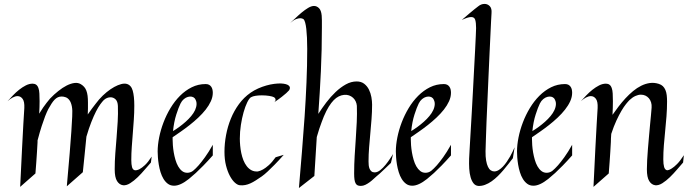

<svg xmlns="http://www.w3.org/2000/svg" viewBox="-20 -928 3478 971"><path d="M398.9 -57.1 317.9 14.2Q327.1 -86.4 332.5 -154.3Q337.9 -222.2 340.8 -263.2Q344.2 -311.5 345.2 -338.9Q347.2 -370.6 343.3 -390.4Q339.4 -410.2 331.3 -421.1Q323.2 -432.1 312.7 -436Q302.2 -439.9 292 -439.9Q281.2 -439.9 272.7 -436Q264.2 -432.1 256.3 -424.1Q248.5 -416 240.7 -404.1Q232.9 -392.1 224.1 -376Q216.8 -361.8 208 -339.4Q200.7 -320.3 190.9 -290.5Q181.2 -260.7 169.9 -217.8V-209Q168.9 -185.5 167 -159.2Q165.5 -136.7 163.6 -108.4Q161.6 -80.1 159.2 -50.8L82 17.1Q87.4 -101.6 91.6 -179Q95.7 -256.3 98.1 -301.3Q101.1 -354 103 -381.8Q104.5 -414.6 94.2 -428.2Q84 -441.9 68.8 -441.9Q57.1 -441.9 43.7 -434.6Q30.3 -427.2 18.1 -416Q30.3 -429.7 45.2 -445.3Q60.1 -460.9 76.7 -474.1Q93.3 -487.3 110.6 -496.1Q127.9 -504.9 145 -504.9Q155.8 -504.9 163.3 -499.3Q170.9 -493.7 174.8 -481Q178.2 -472.2 179.2 -455.1Q180.2 -438 180.2 -416Q180.2 -401.9 179.7 -385.7Q179.2 -369.6 178.2 -353Q188.5 -370.1 198.2 -384.3Q208 -398.4 215.8 -408.2Q224.6 -419.9 232.9 -429.2Q252.9 -450.2 274.7 -467.5Q296.4 -484.9 317.1 -495.4Q337.9 -505.9 356.4 -508.3Q375 -510.7 389.2 -502Q398.9 -496.1 405.8 -488.3Q412.6 -480.5 416.7 -469.7Q420.9 -459 422.9 -444.1Q424.8 -429.2 424.8 -409.2Q424.8 -394 424.8 -379.2Q424.8 -364.3 423.8 -349.1Q435.1 -365.2 445.1 -378.9Q455.1 -392.6 463.4 -402.8Q472.7 -415 481 -424.8Q499.5 -445.8 519.3 -461.9Q539.1 -478 557.9 -488.3Q576.7 -498.5 592.8 -502.7Q608.9 -506.8 620.1 -503.9Q643.1 -498 651.1 -470Q659.2 -441.9 659.2 -394Q659.2 -357.4 656.7 -322.3Q654.3 -287.1 651.6 -253.2Q648.9 -219.2 646.5 -185.8Q644 -152.3 644 -119.1Q644 -96.2 647.7 -82.8Q651.4 -69.3 662.1 -66.9Q672.9 -65.9 686 -72.8Q697.3 -78.6 712.9 -93Q728.5 -107.4 747.1 -136.2L743.2 -106Q730 -91.3 712.6 -70.8Q695.3 -50.3 676.5 -32Q657.7 -13.7 638.4 -1.5Q619.1 10.7 602.1 8.8Q583.5 6.3 571.8 -12.5Q560.1 -31.2 560.1 -71.8Q560.1 -112.8 563.2 -153.1Q566.4 -193.4 569.6 -233.2Q572.8 -272.9 575.2 -312.7Q577.6 -352.5 576.2 -392.1Q575.2 -415.5 564.2 -425.8Q553.2 -436 539.1 -436Q520.5 -436 504.9 -421.9Q497.6 -414.6 487.3 -400.6Q477.1 -386.7 465.6 -364.3Q454.1 -341.8 441.7 -310.3Q429.2 -278.8 417 -236.8Q413.1 -190.9 408 -146.2Q402.8 -101.6 398.9 -57.1Z M1056.2 -142.1Q1030.3 -112.8 1008.5 -90.6Q986.8 -68.4 970.2 -53.2Q950.7 -35.6 935.1 -22.9Q892.1 11.2 860.4 11.2Q842.3 11.2 829.3 1.7Q816.4 -7.8 807.1 -22.9Q797.9 -38.1 792 -57.1Q786.1 -76.2 783 -95.5Q779.8 -114.7 778.6 -132.3Q777.3 -149.9 777.3 -162.1Q777.3 -194.8 784.9 -232.9Q792.5 -271 806.9 -308.8Q821.3 -346.7 842.3 -381.6Q863.3 -416.5 890.4 -443.6Q917.5 -470.7 950 -486.8Q982.4 -502.9 1020 -502.9Q1030.3 -502.9 1037.1 -499.3Q1043.9 -495.6 1048.3 -489.3Q1052.7 -482.9 1054.4 -475.1Q1056.2 -467.3 1056.2 -459Q1056.2 -437.5 1046.4 -416Q1036.6 -394.5 1020.3 -373.8Q1003.9 -353 982.9 -333.3Q961.9 -313.5 939.2 -295.7Q916.5 -277.8 894 -262.2Q871.6 -246.6 853 -233.9V-223.1Q853 -210.9 854.2 -193.6Q855.5 -176.3 858.6 -157.5Q861.8 -138.7 867.2 -120.1Q872.6 -101.6 880.9 -86.9Q889.2 -72.3 900.6 -63.2Q912.1 -54.2 927.2 -54.2Q934.1 -54.2 941.4 -56.4Q948.7 -58.6 956.1 -64Q968.8 -74.2 984.9 -92.3Q998.5 -107.9 1016.6 -132.8Q1034.7 -157.7 1056.2 -195.8ZM965.3 -430.2Q959.5 -437 950.2 -439Q940.9 -440.9 930.4 -438Q919.9 -435.1 909.9 -426.8Q899.9 -418.5 893.1 -404.8Q883.3 -385.3 871.6 -348.9Q859.9 -312.5 855 -265.1Q870.6 -274.4 887.2 -286.6Q903.8 -298.8 919.2 -312.5Q934.6 -326.2 947 -341.1Q959.5 -356 966.6 -371.3Q973.6 -386.7 974.1 -401.6Q974.6 -416.5 965.3 -430.2Z M1441.9 -471.2Q1437 -465.8 1427.7 -457Q1419.4 -449.7 1405 -438.2Q1390.6 -426.8 1367.2 -411.1Q1373 -416.5 1373.5 -420.9Q1374 -425.3 1372.6 -428.7Q1370.6 -432.6 1366.2 -436Q1358.4 -440.4 1341.1 -443.1Q1323.7 -445.8 1304.2 -445.8Q1287.6 -445.8 1272.9 -443.6Q1258.3 -441.4 1249 -436Q1240.2 -430.7 1230.2 -410.2Q1220.2 -389.6 1211.9 -360.4Q1203.6 -331.1 1198.2 -296.1Q1192.9 -261.2 1192.9 -227.1Q1192.9 -210.9 1194.6 -191.9Q1196.3 -172.9 1200.2 -154.1Q1204.1 -135.3 1210.9 -117.9Q1217.8 -100.6 1228 -87.4Q1238.3 -74.2 1252 -66.9Q1265.6 -59.6 1284.2 -61Q1295.9 -63 1310.5 -71.3Q1322.8 -78.1 1339.1 -92.5Q1355.5 -106.9 1374 -132.8L1415 -145Q1389.2 -115.7 1368.7 -95Q1348.1 -74.2 1334 -61Q1317.4 -45.4 1304.2 -36.1Q1288.1 -24.9 1273.9 -15.9Q1259.8 -6.8 1246.3 -0.7Q1232.9 5.4 1219.7 7.8Q1206.5 10.3 1192.9 8.8Q1181.2 7.8 1167.7 -4.4Q1154.3 -16.6 1142.6 -38.3Q1130.9 -60.1 1123 -90.8Q1115.2 -121.6 1115.2 -160.2Q1115.2 -202.1 1123.3 -245.1Q1131.3 -288.1 1147.5 -327.9Q1163.6 -367.7 1188.5 -401.6Q1213.4 -435.5 1247.1 -459Q1264.6 -471.2 1285.4 -480.5Q1306.2 -489.7 1326.9 -495.6Q1347.7 -501.5 1366.9 -503.9Q1386.2 -506.3 1400.9 -505.9Q1430.2 -504.4 1440.7 -494.9Q1451.2 -485.4 1441.9 -471.2Z M1606.9 -849.1Q1607.9 -839.8 1607.9 -824.7Q1607.9 -809.6 1607.9 -789.1Q1607.9 -675.8 1602.8 -567.6Q1597.7 -459.5 1589.8 -352.1Q1607.9 -380.4 1630.1 -409.7Q1652.3 -439 1677.2 -462.6Q1702.1 -486.3 1729 -501.2Q1755.9 -516.1 1783.7 -516.1Q1806.6 -516.1 1821.8 -504.4Q1836.9 -492.7 1845.7 -475.1Q1854.5 -457.5 1858.2 -437Q1861.8 -416.5 1861.8 -398.9Q1861.8 -361.8 1858.9 -325.4Q1856 -289.1 1852.8 -253.4Q1849.6 -217.8 1846.7 -182.4Q1843.8 -147 1843.8 -111.8Q1843.8 -102.1 1844.7 -92.3Q1845.7 -82.5 1849.1 -74.5Q1852.5 -66.4 1858.6 -61.3Q1864.7 -56.2 1875 -56.2Q1888.7 -56.2 1903.1 -67.6Q1917.5 -79.1 1929.9 -94.5Q1942.4 -109.9 1952.4 -125.2Q1962.4 -140.6 1967.8 -148.9L1957 -104Q1935.5 -83 1921.6 -70.1Q1907.7 -57.1 1899.4 -49.3Q1889.6 -40.5 1883.8 -36.1Q1877.9 -31.2 1869.1 -22.9Q1860.4 -14.6 1849.9 -6.8Q1839.4 1 1827.9 6.6Q1816.4 12.2 1804.7 12.2Q1794.9 12.2 1788.6 9.3Q1782.2 6.3 1778.3 -1Q1774.4 -8.3 1772.7 -20.3Q1771 -32.2 1771 -50.8Q1771 -96.7 1773.7 -140.4Q1776.4 -184.1 1779.3 -226.6Q1782.2 -269 1784.2 -310.5Q1786.1 -352.1 1784.7 -393.1Q1783.7 -404.8 1778.8 -415.3Q1773.9 -425.8 1765.4 -433.6Q1756.8 -441.4 1745.1 -445.6Q1733.4 -449.7 1719.7 -448.2Q1706.1 -446.8 1693.1 -440.4Q1680.2 -434.1 1667.7 -421.4Q1655.3 -408.7 1642.8 -388.7Q1630.4 -368.7 1617.7 -338.9Q1612.3 -325.7 1606.4 -309.6Q1601.1 -295.4 1594.7 -276.6Q1588.4 -257.8 1582 -234.9L1569.8 -38.1L1491.7 22.9Q1499.5 -71.3 1507.1 -161.4Q1514.6 -251.5 1520.5 -338.6Q1526.4 -425.8 1530 -511Q1533.7 -596.2 1533.7 -681.2Q1533.7 -711.4 1532.5 -736.8Q1531.2 -762.2 1529.1 -781.5Q1526.9 -800.8 1523.4 -813.5Q1520 -826.2 1515.1 -831.1Q1507.8 -835.9 1498 -835.9Q1489.7 -835.9 1477.3 -831.3Q1464.8 -826.7 1447.8 -812Q1458 -820.8 1473.1 -835.4Q1488.3 -850.1 1504.9 -864Q1521.5 -877.9 1538.1 -887.9Q1554.7 -897.9 1567.9 -897.9Q1582 -897.9 1593.3 -886.7Q1604.5 -875.5 1606.9 -849.1Z M2260.7 -142.1Q2234.9 -112.8 2213.1 -90.6Q2191.4 -68.4 2174.8 -53.2Q2155.3 -35.6 2139.6 -22.9Q2096.7 11.2 2064.9 11.2Q2046.9 11.2 2033.9 1.7Q2021 -7.8 2011.7 -22.9Q2002.4 -38.1 1996.6 -57.1Q1990.7 -76.2 1987.5 -95.5Q1984.4 -114.7 1983.2 -132.3Q1981.9 -149.9 1981.9 -162.1Q1981.9 -194.8 1989.5 -232.9Q1997.1 -271 2011.5 -308.8Q2025.9 -346.7 2046.9 -381.6Q2067.9 -416.5 2095 -443.6Q2122.1 -470.7 2154.5 -486.8Q2187 -502.9 2224.6 -502.9Q2234.9 -502.9 2241.7 -499.3Q2248.5 -495.6 2252.9 -489.3Q2257.3 -482.9 2259 -475.1Q2260.7 -467.3 2260.7 -459Q2260.7 -437.5 2251 -416Q2241.2 -394.5 2224.9 -373.8Q2208.5 -353 2187.5 -333.3Q2166.5 -313.5 2143.8 -295.7Q2121.1 -277.8 2098.6 -262.2Q2076.2 -246.6 2057.6 -233.9V-223.1Q2057.6 -210.9 2058.8 -193.6Q2060.1 -176.3 2063.2 -157.5Q2066.4 -138.7 2071.8 -120.1Q2077.1 -101.6 2085.4 -86.9Q2093.8 -72.3 2105.2 -63.2Q2116.7 -54.2 2131.8 -54.2Q2138.7 -54.2 2146 -56.4Q2153.3 -58.6 2160.6 -64Q2173.3 -74.2 2189.5 -92.3Q2203.1 -107.9 2221.2 -132.8Q2239.3 -157.7 2260.7 -195.8ZM2169.9 -430.2Q2164.1 -437 2154.8 -439Q2145.5 -440.9 2135 -438Q2124.5 -435.1 2114.5 -426.8Q2104.5 -418.5 2097.7 -404.8Q2087.9 -385.3 2076.2 -348.9Q2064.5 -312.5 2059.6 -265.1Q2075.2 -274.4 2091.8 -286.6Q2108.4 -298.8 2123.8 -312.5Q2139.2 -326.2 2151.6 -341.1Q2164.1 -356 2171.1 -371.3Q2178.2 -386.7 2178.7 -401.6Q2179.2 -416.5 2169.9 -430.2Z M2573.7 -127.9Q2564 -115.2 2552 -99.9Q2540 -84.5 2526.4 -68.4Q2512.7 -52.2 2497.6 -37.4Q2482.4 -22.5 2466.1 -11Q2449.7 0.5 2432.6 6.8Q2415.5 13.2 2398.4 12.2Q2383.8 10.7 2374.5 -1.2Q2365.2 -13.2 2359.9 -32Q2354.5 -50.8 2353 -75.2Q2351.6 -99.6 2352.5 -126Q2353 -139.2 2355 -172.6Q2356.9 -206.1 2359.6 -252Q2362.3 -297.9 2365.5 -352.5Q2368.7 -407.2 2371.6 -463.4Q2374.5 -519.5 2377.4 -573.5Q2380.4 -627.4 2382.6 -671.4Q2384.8 -715.3 2386.2 -745.8Q2387.7 -776.4 2387.7 -786.1Q2387.7 -812.5 2383.5 -827.1Q2379.4 -841.8 2362.8 -841.8Q2346.7 -841.8 2315.4 -827.1Q2336.9 -845.7 2352.5 -858.9Q2368.2 -872.1 2378.4 -880.4Q2390.6 -889.6 2398.4 -896Q2413.1 -908.2 2430.7 -908.2Q2445.8 -908.2 2456.8 -897Q2467.8 -885.7 2465.8 -861.8Q2465.3 -852.5 2463.6 -822Q2461.9 -791.5 2460 -746.8Q2458 -702.1 2455.3 -647.2Q2452.6 -592.3 2450.2 -533.9Q2447.8 -475.6 2445.1 -417.7Q2442.4 -359.9 2440.4 -310.1Q2438.5 -260.3 2437.3 -221.7Q2436 -183.1 2435.5 -163.1Q2435.1 -135.7 2438.5 -116.2Q2441.9 -96.7 2447.8 -84.5Q2453.6 -72.3 2461.9 -66.7Q2470.2 -61 2479.5 -61Q2490.7 -61 2502 -67.9Q2513.2 -74.7 2523.4 -85.4Q2533.7 -96.2 2543 -109.9Q2552.2 -123.5 2560.1 -137.2Q2567.9 -150.9 2573.5 -163.1Q2579.1 -175.3 2582.5 -183.1Z M2873.5 -142.1Q2847.7 -112.8 2825.9 -90.6Q2804.2 -68.4 2787.6 -53.2Q2768.1 -35.6 2752.4 -22.9Q2709.5 11.2 2677.7 11.2Q2659.7 11.2 2646.7 1.7Q2633.8 -7.8 2624.5 -22.9Q2615.2 -38.1 2609.4 -57.1Q2603.5 -76.2 2600.3 -95.5Q2597.2 -114.7 2595.9 -132.3Q2594.7 -149.9 2594.7 -162.1Q2594.7 -194.8 2602.3 -232.9Q2609.9 -271 2624.3 -308.8Q2638.7 -346.7 2659.7 -381.6Q2680.7 -416.5 2707.8 -443.6Q2734.9 -470.7 2767.3 -486.8Q2799.8 -502.9 2837.4 -502.9Q2847.7 -502.9 2854.5 -499.3Q2861.3 -495.6 2865.7 -489.3Q2870.1 -482.9 2871.8 -475.1Q2873.5 -467.3 2873.5 -459Q2873.5 -437.5 2863.8 -416Q2854 -394.5 2837.6 -373.8Q2821.3 -353 2800.3 -333.3Q2779.3 -313.5 2756.6 -295.7Q2733.9 -277.8 2711.4 -262.2Q2689 -246.6 2670.4 -233.9V-223.1Q2670.4 -210.9 2671.6 -193.6Q2672.9 -176.3 2676 -157.5Q2679.2 -138.7 2684.6 -120.1Q2689.9 -101.6 2698.2 -86.9Q2706.5 -72.3 2718 -63.2Q2729.5 -54.2 2744.6 -54.2Q2751.5 -54.2 2758.8 -56.4Q2766.1 -58.6 2773.4 -64Q2786.1 -74.2 2802.2 -92.3Q2815.9 -107.9 2834 -132.8Q2852.1 -157.7 2873.5 -195.8ZM2782.7 -430.2Q2776.9 -437 2767.6 -439Q2758.3 -440.9 2747.8 -438Q2737.3 -435.1 2727.3 -426.8Q2717.3 -418.5 2710.4 -404.8Q2700.7 -385.3 2689 -348.9Q2677.2 -312.5 2672.4 -265.1Q2688 -274.4 2704.6 -286.6Q2721.2 -298.8 2736.6 -312.5Q2752 -326.2 2764.4 -341.1Q2776.9 -356 2783.9 -371.3Q2791 -386.7 2791.5 -401.6Q2792 -416.5 2782.7 -430.2Z M3074.2 -481Q3077.6 -472.2 3078.6 -455.1Q3079.6 -438 3079.6 -416Q3079.6 -400.4 3079.1 -382.8Q3078.6 -365.2 3077.6 -347.2Q3091.8 -367.7 3108.4 -389.4Q3125 -411.1 3143.3 -430.9Q3161.6 -450.7 3181.6 -467.3Q3201.7 -483.9 3222.9 -494.4Q3244.1 -504.9 3266.4 -508.1Q3288.6 -511.2 3311.5 -503.9Q3324.2 -500 3332.3 -492.2Q3340.3 -484.4 3345.2 -472.9Q3350.1 -461.4 3351.8 -446.8Q3353.5 -432.1 3353.5 -415Q3353.5 -377 3350.6 -339.8Q3347.7 -302.7 3344 -266.4Q3340.3 -230 3337.4 -193.8Q3334.5 -157.7 3334.5 -122.1Q3334.5 -97.7 3338.6 -83.5Q3342.8 -69.3 3353.5 -66.9Q3364.3 -67.4 3377.4 -76.2Q3388.7 -83 3404.3 -98.6Q3419.9 -114.3 3438.5 -143.1L3434.6 -106Q3421.4 -91.3 3404.1 -70.8Q3386.7 -50.3 3367.9 -32Q3349.1 -13.7 3329.8 -1.5Q3310.5 10.7 3293.5 8.8Q3274.9 6.3 3263.2 -12.5Q3251.5 -31.2 3251.5 -71.8Q3251.5 -91.8 3252.9 -118.9Q3254.4 -146 3256.8 -175.8Q3259.3 -205.6 3262 -236.3Q3264.6 -267.1 3267.3 -294.9Q3270 -322.8 3272.2 -345.9Q3274.4 -369.1 3275.4 -383.8Q3276.4 -398.4 3272.7 -410.4Q3269 -422.4 3261.5 -431.2Q3253.9 -439.9 3243.7 -444.6Q3233.4 -449.2 3221.2 -449.2Q3208 -449.2 3193.4 -442.6Q3178.7 -436 3163.6 -421.9Q3156.2 -414.6 3145.8 -401.6Q3135.3 -388.7 3123 -367.9Q3110.8 -347.2 3097.4 -318.4Q3084 -289.6 3071.3 -251Q3070.3 -239.7 3069.8 -229Q3069.3 -218.3 3069.3 -209Q3068.4 -185.5 3066.4 -159.2Q3064.9 -136.7 3063 -108.4Q3061 -80.1 3058.6 -50.8L2981.4 17.1Q2986.8 -101.6 2991 -179Q2995.1 -256.3 2997.6 -301.3Q3000.5 -354 3002.4 -381.8Q3003.9 -414.6 2993.7 -428.2Q2983.4 -441.9 2968.3 -441.9Q2956.5 -441.9 2943.1 -434.6Q2929.7 -427.2 2917.5 -416Q2929.7 -429.7 2944.6 -445.3Q2959.5 -460.9 2976.1 -474.1Q2992.7 -487.3 3010 -496.1Q3027.3 -504.9 3044.4 -504.9Q3055.2 -504.9 3062.7 -499.3Q3070.3 -493.7 3074.2 -481Z"/></svg>

Font: Quintessential
Style: Regular
Weight: 400
Designer: Astigmatic (AOETI)
Foundry: Astigmatic (AOETI)
Version: Version 1.000